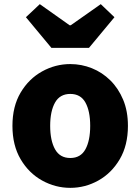

<svg xmlns="http://www.w3.org/2000/svg" viewBox="-20 -892 677 926"><path d="M319 14Q247 14 183 -21.5Q119 -57 79.5 -124Q40 -191 40 -285Q40 -379 79.5 -445.5Q119 -512 183 -547.5Q247 -583 319 -583Q373 -583 423 -563Q473 -543 512 -504.5Q551 -466 574 -411Q597 -356 597 -285Q597 -191 557.5 -124Q518 -57 454.5 -21.5Q391 14 319 14ZM319 -130Q369 -130 392 -172Q415 -214 415 -285Q415 -356 392 -397.5Q369 -439 319 -439Q269 -439 245.5 -397.5Q222 -356 222 -285Q222 -214 245.5 -172Q269 -130 319 -130ZM228 -661 105 -809 172 -872 316 -770H321L466 -872L532 -809L409 -661Z"/></svg>

Font: Source Han Sans CN Heavy
Style: Regular
Weight: 900
Designer: Ryoko NISHIZUKA 西塚涼子 (kana, bopomofo & ideographs); Paul D. Hunt (Latin, Greek & Cyrillic); Sandoll Communications 산돌커뮤니
Foundry: Adobe
Version: Version 2.000;hotconv 1.0.107;makeotfexe 2.5.65593